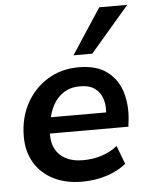

<svg xmlns="http://www.w3.org/2000/svg" viewBox="-54 -801 655 855"><g transform="rotate(-5 273.5 -373.5)"><path d="M280 10Q206 10 151.5 -17.5Q97 -45 67 -95Q37 -145 37 -212Q37 -294 71.5 -358.5Q106 -423 167 -461Q228 -499 307 -499Q387 -499 434 -463.5Q481 -428 498.5 -369.5Q516 -311 508 -242L505 -216H137L147 -288H427L410 -273Q416 -313 407 -344.5Q398 -376 373.5 -395Q349 -414 306 -414Q262 -414 232 -394Q202 -374 185 -342.5Q168 -311 162 -275L157 -244Q149 -195 162.5 -159.5Q176 -124 209 -104.5Q242 -85 291 -85Q335 -85 374.5 -97.5Q414 -110 445 -135L476 -53Q441 -23 388.5 -6.5Q336 10 280 10ZM289 -554 422 -757H547L373 -554Z"/></g></svg>

Font: Nunito Sans 12pt
Style: Bold Italic
Weight: 700
Italic angle: -9°
Designer: Vernon Adams
Foundry: Vernon Adams
Version: Version 3.101;gftools[0.9.27]